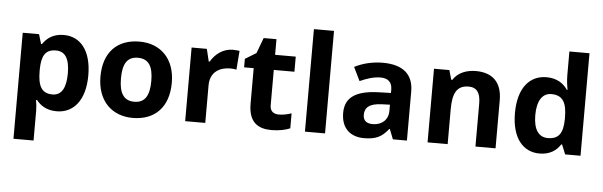

<svg xmlns="http://www.w3.org/2000/svg" viewBox="-57 -969 4453 1418"><g transform="rotate(5 2169.5 -260.0)"><path d="M382 -556C303 -556 256 -519 227 -475H220L199 -546H78V240H227V20C227 -6 224 -34 219 -60H227C256 -24 299 10 378 10C501 10 588 -88 588 -274C588 -459 505 -556 382 -556ZM334 -437C404 -437 436 -383 436 -276C436 -169 404 -111 336 -111C253 -111 227 -169 227 -275V-291C229 -389 256 -437 334 -437Z M1207 -274C1207 -455 1097 -556 944 -556C779 -556 678 -455 678 -274C678 -92 788 10 941 10C1105 10 1207 -92 1207 -274ZM830 -274C830 -382 863 -436 942 -436C1022 -436 1055 -382 1055 -274C1055 -166 1022 -110 943 -110C863 -110 830 -166 830 -274Z M1635 -556C1562 -556 1504 -510 1472 -454H1465L1443 -546H1330V0H1479V-278C1479 -381 1553 -417 1630 -417C1643 -417 1664 -415 1674 -412L1685 -552C1673 -554 1650 -556 1635 -556Z M2014 -109C1975 -109 1949 -129 1949 -171V-434H2102V-546H1949V-662H1854L1811 -547L1729 -497V-434H1800V-171C1800 -30 1873 10 1971 10C2027 10 2076 -1 2108 -15V-126C2077 -116 2047 -109 2014 -109Z M2367 0V-760H2218V0Z M2747 -557C2670 -557 2596 -538 2538 -508L2587 -407C2638 -430 2688 -447 2741 -447C2794 -447 2826 -421 2826 -364V-340L2731 -337C2568 -331 2487 -279 2487 -163C2487 -45 2559 10 2656 10C2747 10 2790 -15 2837 -74H2841L2870 0H2974V-364C2974 -494 2893 -557 2747 -557ZM2768 -251 2826 -253V-208C2826 -138 2776 -99 2712 -99C2669 -99 2640 -116 2640 -162C2640 -214 2672 -248 2768 -251Z M3437 -556C3369 -556 3304 -532 3269 -476H3261L3241 -546H3127V0H3276V-257C3276 -373 3303 -437 3394 -437C3455 -437 3482 -397 3482 -319V0H3631V-356C3631 -496 3554 -556 3437 -556Z M3957 10C4036 10 4083 -26 4112 -71H4118L4147 0H4261V-760H4112V-585C4112 -542 4119 -497 4123 -476H4118C4088 -521 4039 -556 3961 -556C3836 -556 3751 -459 3751 -272C3751 -87 3835 10 3957 10ZM4009 -109C3941 -109 3902 -163 3902 -270C3902 -377 3941 -435 4007 -435C4095 -435 4122 -377 4122 -271V-255C4120 -157 4091 -109 4009 -109Z"/></g></svg>

Font: Noto Kufi Arabic
Style: Bold
Weight: 700
Designer: Monotype Design Team, David Williams, Khaled Hosny
Foundry: Google LLC
Version: Version 2.109